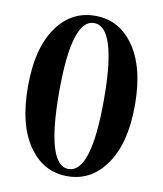

<svg xmlns="http://www.w3.org/2000/svg" viewBox="-86 -834 781 921"><g transform="rotate(10 304.0 -373.5)"><path d="M304 17Q192 17 122 -77Q44 -181 44 -375Q44 -567 122 -671Q192 -764 304 -764Q416 -764 486 -671Q565 -567 565 -375Q565 -181 486 -77Q416 17 304 17ZM304 -18Q414 -18 414 -375Q414 -729 304 -729Q196 -729 196 -375Q196 -18 304 -18Z"/></g></svg>

Font: GenRyuMin TW H
Style: Regular
Weight: 900
Version: Version 1.501;PS 1;hotconv 16.6.51;makeotf.lib2.5.65220